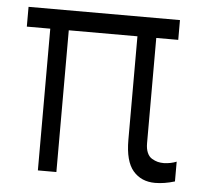

<svg xmlns="http://www.w3.org/2000/svg" viewBox="-45 -591 681 646"><g transform="rotate(5 296.0 -268.5)"><path d="M537.3 -545.5V-478.7H463.1V-123.2Q463.1 -104 468.8 -91.1Q474.4 -78.1 484.7 -72.1Q495 -66.1 504.4 -63.7Q513.8 -61.4 525.2 -61.4Q548.3 -62.1 567.8 -70V-3.2Q532.3 7.5 501.4 7.5Q454.5 7.5 427 -24.7Q399.5 -56.8 399.5 -129.3V-478.7H167.6V0H105.1V-478.7H25.9V-545.5Z"/></g></svg>

Font: Inter Light BETA
Style: Regular
Weight: 300
Designer: Rasmus Andersson
Foundry: rsms
Version: Version 3.011;git-f93a4a705